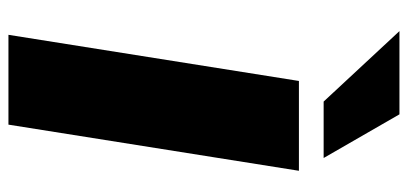

<svg xmlns="http://www.w3.org/2000/svg" viewBox="-282 -708 989 466"><g transform="rotate(90 213.0 -474.5)"><path d="M64 0 176 -705H394L282 0ZM226 -765 55 -949H257L363 -765Z"/></g></svg>

Font: Nunito Sans 7pt Expanded Black
Style: Italic
Weight: 900
Width: 7
Italic angle: -9°
Designer: Vernon Adams
Foundry: Vernon Adams
Version: Version 3.101;gftools[0.9.27]